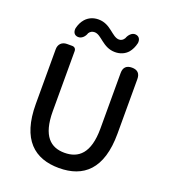

<svg xmlns="http://www.w3.org/2000/svg" viewBox="-168 -1072 1070 1208"><g transform="rotate(20 366.5 -468.0)"><path d="M528 -523V-309C528 -142 460 -88 367 -88C275 -88 209 -142 209 -309V-711C209 -727 199 -737 183 -737H151H148C115 -737 93 -715 93 -682V-316C93 -76 204 14 367 14C530 14 640 -76 640 -316V-681C640 -718 621 -737 584 -737C547 -737 528 -718 528 -681ZM196 -912C182 -896 171 -874 165 -848C162 -823 172 -804 197 -802C222 -800 243 -822 250 -846C259 -860 272 -866 287 -866C334 -866 366 -792 449 -792C484 -792 514 -805 535 -829C549 -846 560 -868 566 -895C569 -920 558 -939 533 -941C509 -943 489 -920 481 -897C472 -882 460 -875 446 -875C398 -875 366 -950 283 -950C248 -950 218 -937 196 -912Z"/></g></svg>

Font: GenSenRounded2 TW M
Style: Regular
Weight: 500
Version: Version 2.100;PS 2.1;hotconv 16.6.51;makeotf.lib2.5.65220 DE